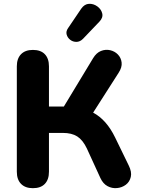

<svg xmlns="http://www.w3.org/2000/svg" viewBox="-20 -975 744 1004"><path d="M414 -772Q398 -756 379.5 -756Q361 -756 347 -767Q333 -778 328.5 -794.5Q324 -811 336 -828L405 -930Q422 -954 445.5 -955Q469 -956 489 -941.5Q509 -927 514.5 -905Q520 -883 500 -862ZM152 9Q112 9 90 -13.5Q68 -36 68 -77V-628Q68 -669 90 -691.5Q112 -714 152 -714Q193 -714 214.5 -691.5Q236 -669 236 -628V-418H314L467 -671Q484 -699 508 -708.5Q532 -718 556 -712.5Q580 -707 596.5 -690Q613 -673 616 -648Q619 -623 600 -594L467 -386Q537 -349 582 -256L653 -110Q670 -76 664 -50Q658 -24 638 -9Q618 6 592 8.5Q566 11 542.5 -1.5Q519 -14 505 -44L434 -199Q413 -243 384 -261.5Q355 -280 308 -280H236V-77Q236 -36 214.5 -13.5Q193 9 152 9Z"/></svg>

Font: Chiron GoRound TC EB
Style: Regular
Weight: 700
Designer: Ryoko NISHIZUKA 西塚涼子 (kana, bopomofo & ideographs); Paul D. Hunt (Latin, Greek & Cyrillic); Sandoll Communications 산돌커뮤니
Foundry: Adobe
Version: Version 1.000;hotconv 1.1.1;makeotfexe 2.6.0